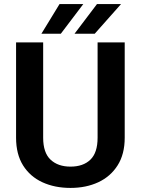

<svg xmlns="http://www.w3.org/2000/svg" viewBox="-20 -921 697 951"><path d="M463.4 -710.9H597.7V-238.8Q597.7 -157.2 562.5 -101.8Q527.3 -46.4 466.8 -18.3Q406.2 9.8 329.1 9.8Q251 9.8 189.9 -18.3Q128.9 -46.4 94.2 -101.8Q59.6 -157.2 59.6 -238.8V-710.9H193.8V-238.8Q193.8 -164.6 230.5 -130.1Q267.1 -95.7 329.1 -95.7Q392.1 -95.7 427.7 -130.1Q463.4 -164.6 463.4 -238.8ZM349.1 -753.9 460.4 -900.9H579.6L449.2 -753.9ZM185.1 -753.9 274.9 -900.9H392.6L281.2 -753.9Z"/></svg>

Font: Vazirmatn RD SemiBold
Style: Regular
Weight: 600
Designer: Saber Rastikerdar
Foundry: Saber Rastikerdar
Version: Version 32.102